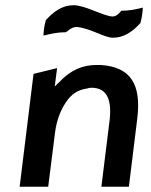

<svg xmlns="http://www.w3.org/2000/svg" viewBox="-20 -723 575 733"><path d="M443 -682C439 -677 426 -659 408 -660C369 -664 305 -703 261 -703C217 -703 185 -679 155 -646C149 -626 146 -600 146 -587C173 -594 200 -600 232 -600C236 -602 253 -621 274 -620H275C327 -614 379 -579 411 -579C453 -579 486 -602 516 -635C522 -655 525 -681 525 -694C499 -687 473 -682 443 -682ZM363 -475C352 -475 340 -475 329 -474C277 -469 239 -444 208 -411L189 -393L198 -463L108 -441L55 -10H164L190 -216C196 -266 213 -305 232 -333C251 -362 276 -380 312 -385C317 -387 323 -388 329 -388C390 -388 408 -340 398 -260L367 -10H472L504 -270C520 -400 480 -468 363 -475Z"/></svg>

Font: Bluebird
Style: LiNrwObl
Weight: 300
Designer: Jasper
Foundry: Cannot Into Space Fonts
Version: Version 0.98